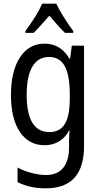

<svg xmlns="http://www.w3.org/2000/svg" viewBox="-20 -786 540 1051"><path d="M76 211V131Q111 150 154 161Q197 172 231 172Q295 172 326.5 132Q358 92 358 21V-5Q358 -53 361 -71H358Q336 -31 301.5 -11Q267 9 224 9Q138 9 89 -63.5Q40 -136 40 -266Q40 -396 89 -471.5Q138 -547 224 -547Q312 -547 360 -465H364L373 -536H440V14Q440 245 230 245Q144 245 76 211ZM362 -246V-267Q362 -374 334.5 -424Q307 -474 249 -474Q188 -474 157 -421Q126 -368 126 -267Q126 -166 157 -114.5Q188 -63 251 -63Q308 -63 335 -107.5Q362 -152 362 -246ZM119 -616Q184 -704 211 -766H288Q303 -734 329 -692.5Q355 -651 381 -616V-606H336Q309 -631 250 -700L235 -683Q188 -629 164 -606H119Z"/></svg>

Font: Noto Sans Mono UI Cond
Style: Regular
Weight: 400
Width: 3
Monospace: yes
Designer: Monotype Design team
Foundry: Monotype Imaging Inc.
Version: Version 1.000